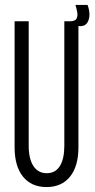

<svg xmlns="http://www.w3.org/2000/svg" viewBox="-20 -746 382 776"><path d="M168 10Q107 10 73 -32Q39 -74 39 -151V-660H96V-157Q96 -104 115 -75Q134 -46 169 -46Q204 -46 222 -75Q240 -104 240 -157V-660H297V-151Q297 -74 263 -32Q229 10 168 10ZM286 -643 260 -650 262 -660Q284 -660 289.5 -671Q295 -682 292 -697.5Q289 -713 285 -726H334Q348 -687 336 -660Q324 -633 286 -643Z"/></svg>

Font: Bricolage Grotesque 96pt Condensed ExtraLight
Style: Regular
Weight: 200
Width: 3
Designer: Mathieu Triay
Foundry: Atelier Triay
Version: Version 1.001; ttfautohint (v1.8.4.7-5d5b);gftools[0.9.33.de